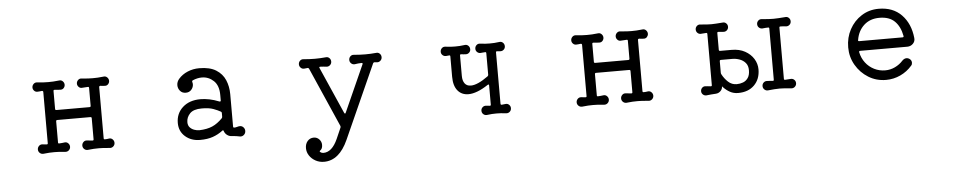

<svg xmlns="http://www.w3.org/2000/svg" viewBox="-42 -837 7084 1420"><g transform="rotate(-5 3500.0 -127.0)"><path d="M748 -52Q763 -54 774 -43Q785 -32 785 -17Q785 -2 774 8.5Q763 19 748 18Q719 15 701 14Q683 13 666 13Q646 13 628 14Q610 15 583 18Q568 19 557 8.5Q546 -2 546 -17Q546 -32 557 -43Q568 -54 583 -52Q593 -51 603.5 -50Q614 -49 624 -48H626Q633 -48 633 -56V-213Q633 -222 624 -222H378Q369 -222 369 -213V-56Q369 -48 376 -48Q387 -48 397.5 -49.5Q408 -51 418 -52Q433 -54 444 -43Q455 -32 455 -17Q455 -2 444 8.5Q433 19 418 18Q390 15 371.5 14Q353 13 336 13Q316 13 298.5 14Q281 15 254 18Q238 19 227 8.5Q216 -2 216 -17Q216 -32 227 -43Q238 -54 254 -52Q261 -51 268.5 -50.5Q276 -50 284 -49H286Q293 -49 293 -57V-437Q293 -446 283 -446Q274 -445 265.5 -444Q257 -443 249 -443Q235 -443 225.5 -453.5Q216 -464 216 -477Q216 -492 227 -503Q238 -514 254 -512Q283 -509 301 -508Q319 -507 336 -507Q356 -507 373.5 -508Q391 -509 418 -512Q433 -514 444 -503Q455 -492 455 -477Q455 -464 446 -453.5Q437 -443 423 -443Q413 -443 401.5 -444Q390 -445 378 -446H376Q369 -446 369 -438V-305Q369 -296 378 -296H624Q633 -296 633 -305V-438Q633 -446 626 -446Q613 -446 601.5 -444.5Q590 -443 578 -443Q565 -443 555.5 -453.5Q546 -464 546 -477Q546 -492 557 -503Q568 -514 583 -512Q612 -509 630.5 -508Q649 -507 666 -507Q686 -507 703.5 -508Q721 -509 748 -512Q763 -514 774 -503Q785 -492 785 -477Q785 -464 776 -453.5Q767 -443 753 -443Q744 -443 735.5 -444Q727 -445 718 -446Q708 -446 708 -437V-57Q708 -49 716 -49Q732 -49 748 -52Z M1720 -59Q1735 -59 1745.5 -47.5Q1756 -36 1756 -21Q1756 -3 1743 8.5Q1730 20 1713 17Q1700 14 1685 12Q1670 10 1655 9Q1635 9 1619 -3Q1603 -15 1597 -34Q1594 -43 1587 -37Q1553 -11 1513 3Q1473 17 1418 17Q1352 17 1308 -21.5Q1264 -60 1264 -122Q1264 -193 1314 -238Q1364 -283 1446 -283Q1477 -283 1512 -276Q1547 -269 1584 -254Q1585 -254 1586 -253.5Q1587 -253 1588 -253Q1595 -253 1595 -261V-301Q1595 -372 1557.5 -407Q1520 -442 1470 -442Q1437 -442 1402 -427Q1395 -423 1397 -415Q1400 -406 1400 -398Q1400 -376 1384.5 -358Q1369 -340 1343 -340Q1316 -340 1300.5 -358.5Q1285 -377 1285 -401Q1285 -426 1303 -447Q1330 -478 1370.5 -495Q1411 -512 1457 -512Q1535 -512 1581.5 -483Q1628 -454 1648.5 -406Q1669 -358 1669 -301V-60Q1669 -52 1677 -52Q1688 -52 1699 -55.5Q1710 -59 1720 -59ZM1418 -55Q1476 -57 1515 -74Q1554 -91 1591 -129Q1595 -134 1595 -140V-168Q1595 -175 1589 -178Q1568 -190 1536 -202Q1504 -214 1450 -214Q1388 -214 1361.5 -186Q1335 -158 1335 -122Q1335 -98 1348 -83.5Q1361 -69 1380.5 -62Q1400 -55 1418 -55Z M2771 -511Q2786 -513 2797 -502.5Q2808 -492 2808 -476Q2808 -461 2797 -450.5Q2786 -440 2771 -441L2753 -443H2751Q2746 -443 2742 -437L2496 111Q2430 258 2317 258Q2283 258 2254.5 242.5Q2226 227 2209 201.5Q2192 176 2192 146Q2192 114 2210 93.5Q2228 73 2256 73Q2280 73 2296.5 90.5Q2313 108 2313 132Q2313 160 2296 172Q2287 179 2295 184Q2305 192 2318 192Q2382 192 2424 98L2460 16Q2462 10 2460 4L2266 -438Q2262 -444 2257 -444Q2250 -444 2243 -442.5Q2236 -441 2228 -441Q2214 -441 2204 -451.5Q2194 -462 2194 -476Q2194 -492 2205 -502.5Q2216 -513 2231 -511Q2255 -509 2276 -508Q2297 -507 2316 -507Q2336 -507 2355.5 -508Q2375 -509 2397 -511Q2412 -513 2423 -502.5Q2434 -492 2434 -476Q2434 -461 2423 -450.5Q2412 -440 2397 -441Q2387 -443 2375 -443.5Q2363 -444 2351 -445H2349Q2339 -445 2344 -435L2496 -90Q2499 -84 2502 -84Q2507 -84 2508 -90L2663 -436Q2664 -438 2664 -441Q2664 -446 2658 -446Q2645 -446 2631 -444.5Q2617 -443 2605 -441Q2590 -440 2579 -450.5Q2568 -461 2568 -476Q2568 -492 2579 -502.5Q2590 -513 2605 -511Q2630 -509 2650.5 -508Q2671 -507 2690 -507Q2710 -507 2729.5 -508Q2749 -509 2771 -511Z M3691 -51Q3706 -53 3717 -42.5Q3728 -32 3728 -17Q3728 -1 3717 9Q3706 19 3691 18Q3666 15 3650.5 14Q3635 13 3618 13Q3600 13 3584.5 14Q3569 15 3546 18Q3531 19 3520 9Q3509 -1 3509 -17Q3509 -31 3519 -41Q3529 -51 3543 -51Q3549 -51 3557 -50Q3565 -49 3573 -48H3575Q3582 -48 3582 -56V-198Q3582 -210 3571 -203Q3529 -175 3492 -161Q3455 -147 3425 -147Q3374 -147 3344.5 -183Q3315 -219 3315 -286V-437Q3315 -447 3306 -445L3284 -443Q3269 -442 3258 -452Q3247 -462 3247 -477Q3247 -493 3258 -503.5Q3269 -514 3284 -512Q3309 -509 3324.5 -508Q3340 -507 3356 -507Q3375 -507 3391 -508Q3407 -509 3429 -512Q3444 -514 3455 -503.5Q3466 -493 3466 -477Q3466 -463 3456 -453Q3446 -443 3432 -443Q3423 -443 3414 -444Q3405 -445 3396 -446H3394Q3387 -446 3387 -438V-286Q3387 -250 3402.5 -229.5Q3418 -209 3448 -209Q3497 -209 3576 -266Q3582 -271 3582 -277V-438Q3582 -446 3575 -446Q3565 -446 3556 -444.5Q3547 -443 3538 -443Q3524 -443 3514 -453Q3504 -463 3504 -477Q3504 -493 3515 -503.5Q3526 -514 3541 -512Q3566 -509 3581.5 -508Q3597 -507 3613 -507Q3632 -507 3648 -508Q3664 -509 3686 -512Q3701 -514 3712 -503.5Q3723 -493 3723 -477Q3723 -462 3712 -452Q3701 -442 3686 -443L3663 -445H3661Q3654 -445 3654 -437V-57Q3654 -47 3663 -48Z M4748 -52Q4763 -54 4774 -43Q4785 -32 4785 -17Q4785 -2 4774 8.5Q4763 19 4748 18Q4719 15 4701 14Q4683 13 4666 13Q4646 13 4628 14Q4610 15 4583 18Q4568 19 4557 8.5Q4546 -2 4546 -17Q4546 -32 4557 -43Q4568 -54 4583 -52Q4593 -51 4603.5 -50Q4614 -49 4624 -48H4626Q4633 -48 4633 -56V-213Q4633 -222 4624 -222H4378Q4369 -222 4369 -213V-56Q4369 -48 4376 -48Q4387 -48 4397.5 -49.5Q4408 -51 4418 -52Q4433 -54 4444 -43Q4455 -32 4455 -17Q4455 -2 4444 8.5Q4433 19 4418 18Q4390 15 4371.5 14Q4353 13 4336 13Q4316 13 4298.5 14Q4281 15 4254 18Q4238 19 4227 8.5Q4216 -2 4216 -17Q4216 -32 4227 -43Q4238 -54 4254 -52Q4261 -51 4268.5 -50.5Q4276 -50 4284 -49H4286Q4293 -49 4293 -57V-437Q4293 -446 4283 -446Q4274 -445 4265.5 -444Q4257 -443 4249 -443Q4235 -443 4225.5 -453.5Q4216 -464 4216 -477Q4216 -492 4227 -503Q4238 -514 4254 -512Q4283 -509 4301 -508Q4319 -507 4336 -507Q4356 -507 4373.5 -508Q4391 -509 4418 -512Q4433 -514 4444 -503Q4455 -492 4455 -477Q4455 -464 4446 -453.5Q4437 -443 4423 -443Q4413 -443 4401.5 -444Q4390 -445 4378 -446H4376Q4369 -446 4369 -438V-305Q4369 -296 4378 -296H4624Q4633 -296 4633 -305V-438Q4633 -446 4626 -446Q4613 -446 4601.5 -444.5Q4590 -443 4578 -443Q4565 -443 4555.5 -453.5Q4546 -464 4546 -477Q4546 -492 4557 -503Q4568 -514 4583 -512Q4612 -509 4630.5 -508Q4649 -507 4666 -507Q4686 -507 4703.5 -508Q4721 -509 4748 -512Q4763 -514 4774 -503Q4785 -492 4785 -477Q4785 -464 4776 -453.5Q4767 -443 4753 -443Q4744 -443 4735.5 -444Q4727 -445 4718 -446Q4708 -446 4708 -437V-57Q4708 -49 4716 -49Q4732 -49 4748 -52Z M5297 -313Q5297 -304 5306 -304H5391Q5449 -304 5490.5 -281Q5532 -258 5554.5 -221.5Q5577 -185 5577 -143Q5577 -71 5532.5 -26.5Q5488 18 5412 18Q5379 18 5352.5 3.5Q5326 -11 5305 -33Q5301 -37 5299 -39.5Q5297 -42 5297 -42V-41Q5297 -21 5282 -6.5Q5267 8 5247 9Q5229 10 5211 11.5Q5193 13 5177 15Q5162 16 5151 6Q5140 -4 5140 -19Q5140 -33 5149.5 -43Q5159 -53 5172 -53Q5181 -53 5192 -51.5Q5203 -50 5214 -49H5216Q5223 -49 5223 -57V-437Q5223 -445 5216 -445Q5205 -445 5194.5 -443.5Q5184 -442 5174 -442Q5160 -442 5150 -452Q5140 -462 5140 -477Q5140 -492 5151 -502.5Q5162 -513 5177 -511Q5209 -508 5226.5 -507Q5244 -506 5260 -506Q5278 -506 5295.5 -507.5Q5313 -509 5343 -511Q5358 -513 5369 -502.5Q5380 -492 5380 -477Q5380 -462 5370 -452Q5360 -442 5346 -442Q5338 -442 5327.5 -443Q5317 -444 5306 -445H5304Q5297 -445 5297 -437ZM5811 -52Q5825 -52 5835 -42Q5845 -32 5845 -17Q5845 -2 5834 8.5Q5823 19 5808 18Q5777 15 5758 13.5Q5739 12 5721 12Q5700 12 5681.5 13.5Q5663 15 5633 18Q5618 19 5607 8.5Q5596 -2 5596 -17Q5596 -32 5606 -42Q5616 -52 5630 -52Q5639 -52 5651 -51Q5663 -50 5674 -49H5676Q5683 -49 5683 -57V-437Q5683 -445 5676 -445Q5659 -445 5633 -442Q5618 -441 5607 -451Q5596 -461 5596 -477Q5596 -492 5607 -502.5Q5618 -513 5633 -511Q5665 -508 5684 -507Q5703 -506 5721 -506Q5741 -506 5760 -507.5Q5779 -509 5808 -511Q5823 -513 5834 -502.5Q5845 -492 5845 -477Q5845 -461 5834 -451Q5823 -441 5808 -442Q5784 -445 5767 -445H5765Q5758 -445 5758 -437V-57Q5758 -49 5766 -49Q5777 -49 5789 -50.5Q5801 -52 5811 -52ZM5407 -48Q5432 -48 5454.5 -56.5Q5477 -65 5491.5 -86Q5506 -107 5506 -143Q5506 -177 5488.5 -197.5Q5471 -218 5444.5 -227.5Q5418 -237 5391 -237H5306Q5297 -237 5297 -228V-142Q5297 -137 5300 -131Q5317 -98 5344 -73Q5371 -48 5407 -48Z M6511 17Q6439 17 6380.5 -19Q6322 -55 6287 -115Q6252 -175 6252 -247Q6252 -320 6284.5 -380Q6317 -440 6373.5 -476Q6430 -512 6501 -512Q6607 -512 6670.5 -446.5Q6734 -381 6745 -274Q6748 -249 6730.5 -231.5Q6713 -214 6688 -214H6338Q6328 -214 6330 -204Q6339 -160 6365 -126Q6391 -92 6429 -73Q6467 -54 6511 -54Q6549 -54 6583.5 -70.5Q6618 -87 6643 -115Q6658 -130 6675 -130Q6686 -130 6696 -123Q6712 -112 6712 -93Q6712 -80 6704 -72Q6668 -30 6617.5 -6.5Q6567 17 6511 17ZM6330 -296Q6330 -295 6329.5 -294.5Q6329 -294 6329 -293Q6329 -286 6338 -286H6659Q6669 -286 6667 -296Q6654 -366 6614 -405.5Q6574 -445 6501 -445Q6431 -445 6386 -404Q6341 -363 6330 -296Z"/></g></svg>

Font: Kiwi Maru
Style: Regular
Weight: 400
Designer: Hiroki-Chan
Version: Version 1.100